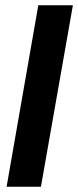

<svg xmlns="http://www.w3.org/2000/svg" viewBox="-20 -707 296 727"><path d="M5 0 125 -687H256L135 0Z"/></svg>

Font: Archivo ExtraCondensed
Style: Bold Italic
Weight: 700
Width: 2
Italic angle: -10°
Designer: Hector Gatti
Foundry: Omnibus-Type
Version: Version 2.001